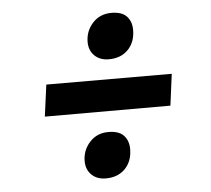

<svg xmlns="http://www.w3.org/2000/svg" viewBox="-46 -729 768 698"><g transform="rotate(-5 337.5 -380.0)"><path d="M569.6 -324.5H111.3L126.8 -440.1L584.5 -439.4ZM313 -81.4Q280.7 -81.4 261.1 -100.6Q241.4 -119.8 241.4 -150.5Q241.4 -190.3 268 -219.5Q294.5 -248.7 336.3 -248.7Q374.7 -248.7 392.3 -229.8Q410 -211 410 -180.2Q410 -136 383.7 -108.7Q357.3 -81.4 313 -81.4ZM361.5 -511.9Q329.2 -511.9 309.5 -531.1Q289.9 -550.3 289.9 -581.1Q289.9 -620.9 316.4 -650.1Q343 -679.2 384.8 -679.2Q423.1 -679.2 440.8 -660.4Q458.5 -641.5 458.5 -610.8Q458.5 -566.5 432.2 -539.2Q405.8 -511.9 361.5 -511.9Z"/></g></svg>

Font: Merriweather Sans Variable Regular
Style: Italic
Weight: 300
Italic angle: -8°
Designer: Eben Sorkin
Foundry: Eben Sorkin
Version: Version 2.001